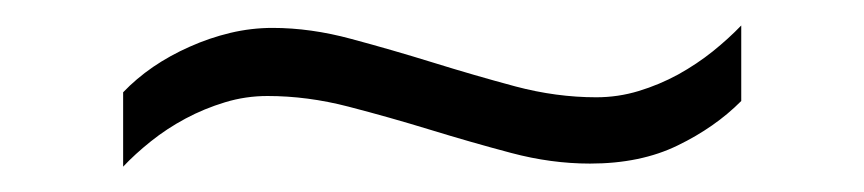

<svg xmlns="http://www.w3.org/2000/svg" viewBox="-20 -410 675 150"><path d="M559.1 -331.1Q538.6 -310.5 509.5 -296.4Q480.5 -282.2 440.9 -282.2Q410.6 -282.2 379.4 -290.5Q348.1 -298.8 316.2 -308.6Q284.2 -318.4 252.2 -326.7Q220.2 -335 189 -335Q171.9 -335 155.8 -330.1Q139.6 -325.2 125 -317.4Q110.4 -309.6 97.9 -299.6Q85.4 -289.6 76.2 -279.8V-337.9Q86.4 -348.6 99.6 -357.7Q112.8 -366.7 128.2 -373.5Q143.6 -380.4 159.9 -384.3Q176.3 -388.2 192.9 -388.2Q222.7 -388.2 254.4 -379.6Q286.1 -371.1 318.4 -361.1Q350.6 -351.1 382.6 -342.5Q414.6 -334 445.8 -334Q462.9 -334 479 -338.9Q495.1 -343.8 509.8 -351.8Q524.4 -359.9 536.9 -369.9Q549.3 -379.9 559.1 -390.1V-331.1Z"/></svg>

Font: Syncopate
Style: Regular
Weight: 300
Width: 7
Designer: Astigmatic (AOETI)
Foundry: Astigmatic (AOETI)
Version: Version 001.000